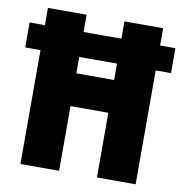

<svg xmlns="http://www.w3.org/2000/svg" viewBox="-83 -790 827 865"><g transform="rotate(10 330.5 -357.0)"><path d="M67 0V-521H-3V-635H67V-714H244V-635H417V-714H594V-635H664V-521H594V0H417V-296H244V0ZM244 -446H417V-521H244Z"/></g></svg>

Font: Noto Sans Lao Condensed Black
Style: Regular
Weight: 900
Width: 3
Designer: Monotype Design Team
Foundry: Monotype Imaging Inc.
Version: Version 2.003; ttfautohint (v1.8.4.7-5d5b)